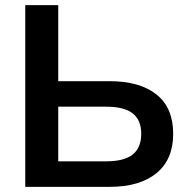

<svg xmlns="http://www.w3.org/2000/svg" viewBox="-20 -725 729 745"><path d="M78 0V-705H206V-410H406Q522 -410 587 -358.5Q652 -307 652 -206Q652 -106 587 -53Q522 0 406 0ZM206 -99H391Q462 -99 495 -125.5Q528 -152 528 -206Q528 -259 495 -285Q462 -311 391 -311H206Z"/></svg>

Font: Mulish ExtraLight
Style: Regular
Weight: 200
Designer: Vernon Adams
Foundry: Vernon Adams
Version: Version 3.603